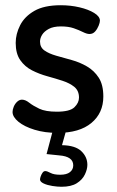

<svg xmlns="http://www.w3.org/2000/svg" viewBox="-20 -500 446 734"><path d="M200 8Q151 8 112 -4Q73 -16 50.5 -34.5Q28 -53 28 -72Q28 -81 32.5 -92Q37 -103 45.5 -111Q54 -119 64 -119Q77 -119 91.5 -107.5Q106 -96 130 -84.5Q154 -73 197 -73Q247 -73 264.5 -90Q282 -107 282 -127Q282 -153 264.5 -167.5Q247 -182 219.5 -191Q192 -200 161 -208.5Q130 -217 102.5 -231Q75 -245 57.5 -270Q40 -295 40 -336Q40 -370 57 -403.5Q74 -437 111.5 -458.5Q149 -480 212 -480Q250 -480 284 -472Q318 -464 340 -450.5Q362 -437 362 -421Q362 -414 357 -401.5Q352 -389 343.5 -379.5Q335 -370 322 -370Q312 -370 297 -377.5Q282 -385 262 -392Q242 -399 213 -399Q184 -399 166.5 -389.5Q149 -380 141 -367Q133 -354 133 -341Q133 -319 150 -307Q167 -295 195 -287Q223 -279 254 -270.5Q285 -262 312.5 -246Q340 -230 357.5 -203Q375 -176 375 -131Q375 -68 329.5 -30Q284 8 200 8ZM215 214Q200 214 180.5 211Q161 208 147 201.5Q133 195 133 186Q133 182 135.5 174.5Q138 167 142.5 160.5Q147 154 153 154Q160 154 173 161Q186 168 210 168Q235 168 247.5 158Q260 148 260 132Q260 115 246.5 105.5Q233 96 206 94L158 89L184 -9H235L217 55Q268 56 291 78Q314 100 314 130Q314 147 304.5 167Q295 187 273.5 200.5Q252 214 215 214Z"/></svg>

Font: Dosis ExtraLight SemiBold
Style: Regular
Weight: 600
Version: Version 3.001; ttfautohint (v1.8.2)